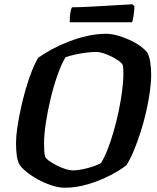

<svg xmlns="http://www.w3.org/2000/svg" viewBox="-20 -878 736 898"><path d="M283 0Q253 0 219.5 -11.5Q186 -23 156 -39.5Q126 -56 103.5 -74.5Q81 -93 72 -107Q63 -122 59 -146.5Q55 -171 55 -211Q55 -241 61 -281.5Q67 -322 77 -368.5Q87 -415 100 -460Q113 -505 128 -543.5Q143 -582 159 -608Q185 -627 222 -647Q259 -667 301.5 -683.5Q344 -700 388.5 -710Q433 -720 476 -720Q500 -720 529 -712Q558 -704 586.5 -691Q615 -678 637.5 -661.5Q660 -645 671 -629Q679 -611 683 -585Q687 -559 687 -528Q687 -491 680.5 -446Q674 -401 663 -353Q652 -305 637 -258.5Q622 -212 605.5 -172.5Q589 -133 571 -105Q542 -82 494.5 -57.5Q447 -33 392 -16.5Q337 0 283 0ZM320 -81Q341 -81 367.5 -86.5Q394 -92 417 -100Q440 -108 452 -115Q468 -140 483 -178.5Q498 -217 511.5 -263.5Q525 -310 535 -358Q545 -406 551 -451Q557 -496 557 -532Q557 -544 556.5 -555Q556 -566 554 -574Q551 -582 537.5 -592Q524 -602 504.5 -612Q485 -622 465 -628.5Q445 -635 429 -635Q408 -635 381.5 -631.5Q355 -628 330 -622.5Q305 -617 286 -610Q267 -578 249 -527Q231 -476 217 -418Q203 -360 194.5 -304Q186 -248 186 -205Q186 -188 187 -172.5Q188 -157 191 -145Q196 -135 212 -124Q228 -113 248 -103Q268 -93 287.5 -87Q307 -81 320 -81ZM306 -774Q306 -802 309.5 -820.5Q313 -839 317 -844Q347 -844 387.5 -846Q428 -848 470 -850.5Q512 -853 546.5 -855Q581 -857 599 -858L609 -849Q608 -825 604.5 -803.5Q601 -782 598 -774Z"/></svg>

Font: Texturina Medium 12pt
Style: Bold Italic
Weight: 700
Italic angle: -11°
Version: Version 1.002